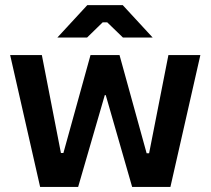

<svg xmlns="http://www.w3.org/2000/svg" viewBox="-20 -737 830 757"><path d="M582 -588.9H464.8L402.8 -648.9H384.8L323.2 -588.9H206.1L324.2 -716.8H463.9ZM138.2 0 20 -520H145L220.2 -133.8H230L336.9 -520H451.2L558.1 -132.8H567.9L644 -520H770L651.9 0H501L397 -361.8H393.1L288.1 0Z"/></svg>

Font: Fixel Text SemiBold
Style: Regular
Weight: 600
Width: 4
Designer: AlfaBravo + MacPaw
Foundry: Kyrylo Tkachov, Marchela Mozhyna, Serhii Makarenko, Maria Weinstein, Zakhar Kryvoshyya
Version: Version 1.211